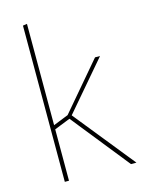

<svg xmlns="http://www.w3.org/2000/svg" viewBox="-114 -819 665 888"><g transform="rotate(-15 218.5 -375.5)"><path d="M84 -748 104 -751V-266L182 -297L168 -285L368 -520H392L186 -279L187 -298L427 0H401L174 -284L187 -279L104 -246V0H84Z"/></g></svg>

Font: Murecho Thin
Style: Regular
Weight: 100
Designer: Neil Summerour
Foundry: Positype
Version: Version 1.010